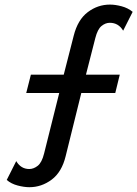

<svg xmlns="http://www.w3.org/2000/svg" viewBox="-20 -674 592 828"><path d="M106.9 133.3Q84 133.3 56.2 126Q28.5 118.8 9 102.1L50 20.8Q70.1 54.9 106.2 54.9Q125 54.9 142.7 41Q160.4 27.1 170.1 -11.8L235.4 -272.9H93.1L113.2 -352.1H254.9L297.9 -520.1Q315.3 -588.9 358.3 -621.5Q401.4 -654.2 454.2 -654.2Q477.1 -654.2 504.5 -646.9Q531.9 -639.6 552.1 -622.9L511.1 -541.7Q491 -575.7 453.5 -575.7Q434.7 -575.7 417.7 -561.8Q400.7 -547.9 391 -509.7L350.7 -352.1H496.5L477.1 -272.9H330.6L263.2 -0.7Q246.5 68.1 202.8 100.7Q159 133.3 106.9 133.3Z"/></svg>

Font: Afacad Medium
Style: Italic
Weight: 500
Italic angle: -14°
Designer: Kristian Moeller
Foundry: Dicotype
Version: Version 1.000; ttfautohint (v1.8.4.7-5d5b)